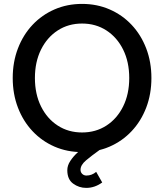

<svg xmlns="http://www.w3.org/2000/svg" viewBox="-20 -753 824 964"><path d="M43.9 -361.3Q43.9 -441.9 70.1 -510Q96.2 -578.1 143.3 -628.2Q190.4 -678.2 253.9 -705.8Q317.4 -733.4 392.1 -733.4Q466.8 -733.4 530.3 -705.8Q593.8 -678.2 640.9 -628.2Q688 -578.1 714.1 -510Q740.2 -441.9 740.2 -361.3Q740.2 -280.8 714.1 -212.6Q688 -144.5 640.9 -94.5Q593.8 -44.4 530.3 -16.8Q466.8 10.7 392.1 10.7Q317.4 10.7 253.9 -16.8Q190.4 -44.4 143.3 -94.5Q96.2 -144.5 70.1 -212.6Q43.9 -280.8 43.9 -361.3ZM155.3 -361.3Q155.3 -280.8 185.8 -219Q216.3 -157.2 269.8 -122.6Q323.2 -87.9 392.1 -87.9Q460.9 -87.9 514.4 -122.6Q567.9 -157.2 598.4 -219Q628.9 -280.8 628.9 -361.3Q628.9 -441.9 598.4 -503.7Q567.9 -565.4 514.4 -600.1Q460.9 -634.8 392.1 -634.8Q323.2 -634.8 269.8 -600.1Q216.3 -565.4 185.8 -503.7Q155.3 -441.9 155.3 -361.3ZM462.9 109.9 493.2 163.1Q455.6 190.4 413.1 190.4Q376.5 190.4 347.2 168.9Q317.9 147.5 317.9 101.6Q317.9 78.1 332.8 55.4Q347.7 32.7 368.7 13.4Q389.6 -5.9 409.4 -20.3Q429.2 -34.7 439 -41L480 0Q440.4 28.3 412.4 51.8Q384.3 75.2 384.3 99.6Q384.3 111.8 392.8 120.1Q401.4 128.4 414.1 128.4Q440.9 128.4 462.9 109.9Z"/></svg>

Font: Giphurs Medium
Style: Regular
Weight: 500
Version: Version 0.920; ttfautohint (v1.8.4.7-5d5b)